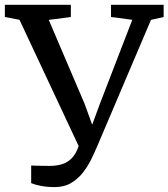

<svg xmlns="http://www.w3.org/2000/svg" viewBox="-33 -763 699 797"><path d="M194.3 13.6Q162.3 13.6 137.3 8.7Q112.3 3.8 96.4 -2.7V-76Q99 -75.5 109.5 -75.3Q119.9 -75 133 -74.9Q146.1 -74.7 157.4 -74.5Q168.7 -74.3 173.4 -74.3Q211.7 -74.3 238.1 -86.8Q264.5 -99.4 280.7 -127.4Q297 -155.4 303.9 -202.2L310.3 -120.8L47.9 -680.8L-12.8 -692.4V-743H261.1V-692.4L169.4 -680.5L317.8 -333L367 -197.5L332.1 -197.8L382.4 -334L516.1 -680.8L427.8 -692.4V-743H646.3V-692.4L593.7 -680.5L369.7 -154Q360.3 -131.9 346.4 -103.2Q332.5 -74.4 312.2 -47.9Q291.9 -21.4 263 -3.9Q234.1 13.6 194.3 13.6Z"/></svg>

Font: Merriweather 7pt Light
Style: Regular
Weight: 300
Designer: Eben Sorkin
Foundry: Eben Sorkin
Version: Version 2.200;gftools[0.9.31]